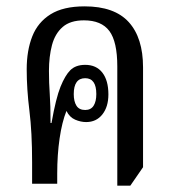

<svg xmlns="http://www.w3.org/2000/svg" viewBox="-20 -578 539 604"><path d="M349 6V-369Q349 -447 324 -480.5Q299 -514 244 -514Q201 -514 177 -493Q153 -472 143.5 -436Q134 -400 134 -355Q134 -317 136.5 -282.5Q139 -248 139 -191H142Q156 -270 170.5 -305.5Q185 -341 201 -357Q218 -374 248 -374Q283 -374 302 -349.5Q321 -325 321 -281Q321 -242 302 -218Q283 -194 251 -194Q234 -194 216.5 -201.5Q199 -209 189 -229Q175 -194 167.5 -142.5Q160 -91 160 -32V0H81V-68Q81 -162 72.5 -230Q64 -298 64 -360Q64 -419 81.5 -463.5Q99 -508 139 -533Q179 -558 246 -558Q340 -558 385 -508.5Q430 -459 430 -366V-52L390 6ZM248 -232Q266 -232 274.5 -245.5Q283 -259 283 -282Q283 -332 248 -332Q212 -332 212 -282Q212 -259 220.5 -245.5Q229 -232 248 -232Z"/></svg>

Font: Noto Serif Thai ExtraCondensed
Style: Regular
Weight: 400
Width: 2
Designer: Monotype Design Team
Foundry: Monotype Imaging Inc.
Version: Version 2.002; ttfautohint (v1.8.4.7-5d5b)